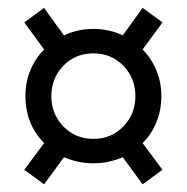

<svg xmlns="http://www.w3.org/2000/svg" viewBox="-20 -527 478 491"><path d="M344.7 -161.1 395.5 -92.8 344.7 -55.7 293.9 -125Q257.8 -109.4 218.8 -109.4Q179.7 -109.4 143.6 -125L92.8 -55.7L42 -92.8L92.8 -161.1Q69.3 -184.6 57.1 -215.3Q44.9 -246.1 44.9 -281.2Q44.9 -316.4 57.6 -347.2Q70.3 -377.9 92.8 -400.4L42 -469.7L92.8 -506.8L143.6 -436.5Q178.7 -453.1 218.8 -453.1Q258.8 -453.1 293.9 -436.5L344.7 -506.8L395.5 -469.7L344.7 -400.4Q367.2 -377.9 379.9 -347.2Q392.6 -316.4 392.6 -281.2Q392.6 -246.1 380.4 -215.3Q368.2 -184.6 344.7 -161.1ZM218.8 -171.9Q264.6 -171.9 295.4 -203.6Q326.2 -235.4 326.2 -281.2Q326.2 -327.1 295.4 -358.9Q264.6 -390.6 218.8 -390.6Q172.9 -390.6 142.1 -358.9Q111.3 -327.1 111.3 -281.2Q111.3 -235.4 142.1 -203.6Q172.9 -171.9 218.8 -171.9Z"/></svg>

Font: Sudo Light
Style: Regular
Weight: 300
Monospace: yes
Designer: Jens Kutilek
Foundry: Jens Kutilek
Version: Version 0.040